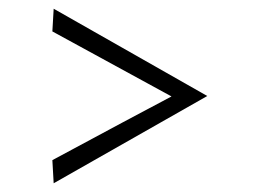

<svg xmlns="http://www.w3.org/2000/svg" viewBox="-20 -520 609 440"><path d="M103 -100 100 -153Q282 -251 373 -299L100 -448L103 -500L455 -300Z"/></svg>

Font: Antic Slab
Style: Regular
Weight: 400
Designer: Santiago Orozco
Foundry: Santiago Orozco
Version: Version 001.001